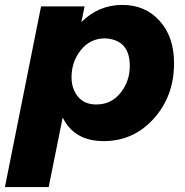

<svg xmlns="http://www.w3.org/2000/svg" viewBox="-40 -567 751 781"><path d="M158 194H-20L127 -541H304L291 -477Q361 -547 458 -547Q551 -547 609.5 -482Q668 -417 668 -310Q668 -176 585.5 -84.5Q503 7 382 7Q262 7 215 -89ZM352 -142Q412 -142 450 -189Q488 -236 488 -299Q488 -405 388 -411Q327 -411 289 -363.5Q251 -316 251 -253Q251 -206 277 -174Q303 -142 352 -142Z"/></svg>

Font: Argentum Novus
Style: Bold Italic
Weight: 700
Designer: Julieta Ulanovsky (font) & Cristiano Sobral (main changes)
Foundry: Julieta Ulanovsky (font) & Cristiano Sobral (main changes)
Version: Version 3.00;November 27, 2020;FontCreator 13.0.0.2655 64-bi